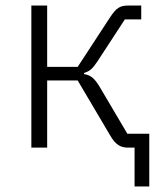

<svg xmlns="http://www.w3.org/2000/svg" viewBox="-20 -532 585 692"><path d="M465 0H441C416 0 397 -9 377 -44L260 -242H150V0H93V-512H150V-291H260L377 -470C400 -505 414 -512 442 -512H489V-462H430L332 -312C313 -283 304 -276 283 -269V-265C306 -261 320 -252 341 -216L439 -50H518V140H465Z"/></svg>

Font: Plexus Sans Light
Style: Regular
Weight: 300
Version: Version 2.001;PS 002.001;hotconv 1.0.70;makeotf.lib2.5.58329